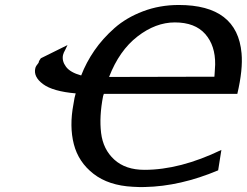

<svg xmlns="http://www.w3.org/2000/svg" viewBox="-20 -732 991 771"><path d="M122 -459Q124 -467 135 -480Q136 -488 144 -498L251 -551L242 -532Q235 -520 233 -511Q228 -487 245 -464Q262 -441 306 -429Q326 -481 359 -529Q392 -577 439.5 -619Q487 -661 554 -686.5Q621 -712 698 -712Q933 -712 950 -518Q956 -453 933 -355H397L394 -346Q378 -264 386 -198Q394 -132 439 -91Q484 -50 560 -50Q703 -50 869 -130L856 -48Q704 16 562 19Q545 20 513 18Q416 13 355.5 -34Q295 -81 276.5 -153Q258 -225 275 -314Q279 -342 284 -357Q192 -365 152.5 -394.5Q113 -424 122 -459ZM418 -423Q488 -423 629 -423.5Q770 -424 841 -424Q841 -426 842.5 -446Q844 -466 844 -473Q845 -549 804 -595.5Q763 -642 682 -642Q605 -642 532 -585.5Q459 -529 418 -423Z"/></svg>

Font: Coval
Style: Medium Italic
Weight: 500
Foundry: Context Ltd
Version: Version 001.000